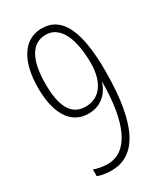

<svg xmlns="http://www.w3.org/2000/svg" viewBox="-184 -802 769 891"><g transform="rotate(-30 200.5 -357.0)"><path d="M349 -406C349 -618 300 -724 191 -724C94 -724 39 -635 39 -492C39 -363 84 -272 184 -272C263 -272 299 -331 310 -369H311C310 -153 255 -25 142 -25C116 -25 89 -31 70 -38V-2C87 5 117 10 143 10C265 10 349 -97 349 -406ZM192 -689C293 -689 309 -548 309 -472C309 -372 266 -307 188 -307C107 -307 78 -379 78 -491C78 -619 117 -689 192 -689Z"/></g></svg>

Font: Noto Sans Lao UI ExtCond ExtLt
Style: Regular
Weight: 200
Width: 2
Designer: Monotype Design Team
Foundry: Monotype Imaging Inc.
Version: Version 2.000